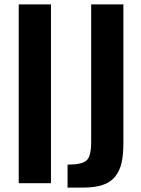

<svg xmlns="http://www.w3.org/2000/svg" viewBox="-20 -830 641 870"><path d="M64.9 0V-810.1H210.9V0ZM286.1 20V-84Q351.1 -84 372.1 -103Q393.1 -122.1 393.1 -185.1V-810.1H539.1V-181.2Q539.1 -127.9 530.8 -91.8Q522.5 -55.7 501.7 -29.8Q481 -3.9 445.3 8.1Q409.7 20 356 20Z"/></svg>

Font: Oswald Medium
Style: Regular
Weight: 500
Designer: Vernon Adams
Foundry: Vernon Adams
Version: Version 4.103